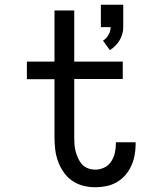

<svg xmlns="http://www.w3.org/2000/svg" viewBox="-20 -779 640 807"><path d="M442 -568 413 -608Q427 -617 436 -632.5Q445 -648 445 -665H404V-759H498V-665Q498 -650 494 -636Q490 -622 482.5 -609.5Q475 -597 464.5 -586.5Q454 -576 442 -568ZM380 8Q354 8 329 1.5Q304 -5 283 -19.5Q262 -34 247 -56Q232 -78 223.5 -102Q215 -126 212 -151.5Q209 -177 209 -203V-446H93V-520H209V-735H292V-520H496V-447H292V-203Q292 -188 293 -172.5Q294 -157 298 -142.5Q302 -128 308.5 -113.5Q315 -99 325 -88Q335 -77 350 -71.5Q365 -66 380 -66Q400 -66 418 -74.5Q436 -83 447 -99.5Q458 -116 462.5 -135.5Q467 -155 467 -175V-181H550V-171Q550 -148 545.5 -125Q541 -102 531 -80.5Q521 -59 505.5 -41.5Q490 -24 469.5 -12.5Q449 -1 426 3.5Q403 8 380 8Z"/></svg>

Font: Nova Nerd Font
Style: Regular
Weight: 400
Designer: Belleve Invis
Foundry: Belleve Invis
Version: Version 24.1.4; ttfautohint (v1.8.4);Nerd Fonts 3.1.1